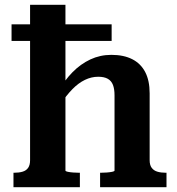

<svg xmlns="http://www.w3.org/2000/svg" viewBox="-20 -778 734 798"><path d="M672 0H396V-60H399Q410 -60 423.5 -61Q437 -62 446.5 -64Q456 -66 456 -69V-382Q456 -408 449.5 -425Q443 -442 428 -450.5Q413 -459 388 -459Q360 -459 333 -446Q306 -433 281 -407.5Q256 -382 230 -343L220 -395Q248 -444 281.5 -478Q315 -512 355.5 -531Q396 -550 443 -550Q494 -550 529.5 -532Q565 -514 583.5 -478.5Q602 -443 602 -390V-112Q602 -92 610.5 -80.5Q619 -69 634 -64.5Q649 -60 669 -60H672ZM105 -758H252V-69Q252 -66 261.5 -64Q271 -62 284 -61Q297 -60 308 -60H312V0H36V-60H39Q59 -60 74 -64.5Q89 -69 97 -80.5Q105 -92 105 -112ZM444 -677V-608H28V-677Z"/></svg>

Font: Roboto Serif 20pt SemiBold
Style: Regular
Weight: 600
Version: Version 1.008